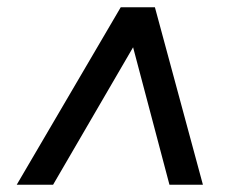

<svg xmlns="http://www.w3.org/2000/svg" viewBox="-20 -648 640 528"><path d="M26 -140 312 -628H406L538 -140H446L346 -518L126 -140Z"/></svg>

Font: Mulish
Style: Bold Italic
Weight: 700
Italic angle: -9°
Designer: Vernon Adams
Foundry: Vernon Adams
Version: Version 3.603; ttfautohint (v1.8.3)